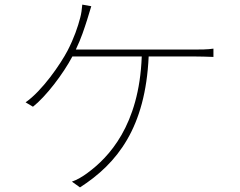

<svg xmlns="http://www.w3.org/2000/svg" viewBox="-20 -790 1040 833"><path d="M376 -763 337 -770C335 -749 333 -731 328 -713C318 -674 301 -624 273 -570C242 -511 163 -396 91 -346L123 -327C179 -371 254 -469 294 -545H595C584 -244 450 -106 360 -40C339 -24 313 -9 292 -2L327 23C489 -81 611 -236 625 -545H823C846 -545 881 -544 906 -543V-579C881 -575 847 -575 823 -575H309C333 -625 346 -667 358 -704C364 -724 370 -743 376 -763Z"/></svg>

Font: Harano Aji Gothic CN ExtraLight
Style: Regular
Weight: 250
Foundry: Masamichi Hosoda
Version: HaranoAjiGothicCN-ExtraLight version 20230610;ttx 4.39.4